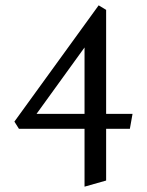

<svg xmlns="http://www.w3.org/2000/svg" viewBox="-20 -509 551 720"><path d="M297 191V-26H51L34 -53L350 -489L378 -472V-82H477L467 -26H378V168ZM117 -82H297V-331Z"/></svg>

Font: Joan
Style: Regular
Weight: 400
Designer: Paolo Biagini
Version: Version 1.001; ttfautohint (v1.8.4.7-5d5b);gftools[0.9.30]